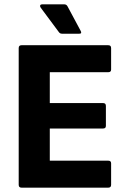

<svg xmlns="http://www.w3.org/2000/svg" viewBox="-20 -863 584 883"><path d="M79 0Q66 0 66 -13V-642Q66 -655 79 -655H478Q491 -655 491 -642V-543Q491 -531 478 -531H209V-389H454Q467 -389 467 -376V-284Q467 -272 454 -272H209V-124H478Q491 -124 491 -112V-13Q491 0 478 0ZM265 -708Q256 -708 251 -715L167 -828Q163 -834 165 -838.5Q167 -843 173 -843H276Q286 -843 291 -833L351 -721Q358 -708 345 -708Z"/></svg>

Font: Sofia Sans ExtraBold
Style: Regular
Weight: 800
Designer: Botio Nikoltchev, Ani Petrova
Foundry: lettersoup
Version: Version 4.101; ttfautohint (v1.8.4.7-5d5b)